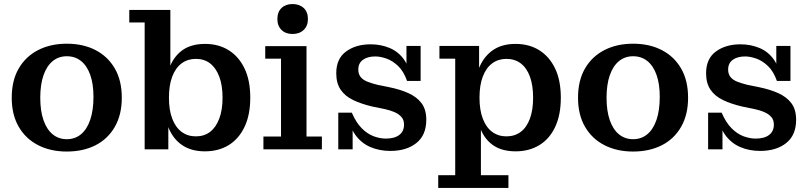

<svg xmlns="http://www.w3.org/2000/svg" viewBox="-20 -738 4001 949"><path d="M310 11Q230 11 168.5 -20.5Q107 -52 72.5 -111.5Q38 -171 38 -255Q38 -340 72.5 -399.5Q107 -459 168.5 -490.5Q230 -522 310 -522Q391 -522 452 -490.5Q513 -459 547.5 -399.5Q582 -340 582 -255Q582 -171 547.5 -111Q513 -51 452 -20Q391 11 310 11ZM310 -50Q351 -50 380.5 -74.5Q410 -99 426 -146Q442 -193 442 -260Q442 -323 426 -368Q410 -413 380.5 -436.5Q351 -460 310 -460Q270 -460 240.5 -436Q211 -412 195 -366Q179 -320 179 -255Q179 -190 195 -144Q211 -98 240.5 -74Q270 -50 310 -50Z M993 10Q923 10 877 -23Q831 -56 809.5 -116Q788 -176 788 -254L795 -256Q795 -336 815 -395.5Q835 -455 879 -488Q923 -521 994 -521Q1060 -521 1110 -490Q1160 -459 1188.5 -400Q1217 -341 1217 -255Q1217 -170 1188.5 -110.5Q1160 -51 1110 -20.5Q1060 10 993 10ZM948 -64Q989 -64 1018 -86Q1047 -108 1063.5 -151Q1080 -194 1080 -255Q1080 -317 1063.5 -360Q1047 -403 1018 -425Q989 -447 948 -447Q908 -447 878 -425Q848 -403 831.5 -360Q815 -317 815 -255Q815 -194 831.5 -151Q848 -108 878 -86Q908 -64 948 -64ZM695 0V-627H619V-689H822V-365L801 -258L812 -136V0Z M1282 0V-63H1369V-448H1291V-510H1495V-63H1571V0ZM1426 -570Q1392 -570 1371.5 -590Q1351 -610 1351 -644Q1351 -679 1371.5 -698.5Q1392 -718 1426 -718Q1460 -718 1481 -698.5Q1502 -679 1502 -644Q1502 -610 1481 -590Q1460 -570 1426 -570Z M1909 8Q1855 8 1810 -11.5Q1765 -31 1735.5 -72.5Q1706 -114 1700 -181H1719Q1740 -132 1768 -104Q1796 -76 1827 -64.5Q1858 -53 1887 -53Q1930 -53 1953.5 -71Q1977 -89 1977 -122Q1977 -145 1964.5 -159.5Q1952 -174 1930.5 -183.5Q1909 -193 1881 -199L1822 -211Q1766 -224 1725.5 -243.5Q1685 -263 1663.5 -295Q1642 -327 1642 -376Q1642 -448 1690.5 -483.5Q1739 -519 1812 -519Q1862 -519 1905.5 -501Q1949 -483 1977 -443.5Q2005 -404 2011 -338H1992Q1975 -386 1947.5 -412Q1920 -438 1890 -448.5Q1860 -459 1835 -459Q1797 -459 1774 -442.5Q1751 -426 1751 -394Q1751 -372 1762.5 -357.5Q1774 -343 1795.5 -334.5Q1817 -326 1845 -319L1904 -307Q1958 -296 1999 -277.5Q2040 -259 2063.5 -228Q2087 -197 2087 -146Q2087 -70 2038 -31Q1989 8 1909 8ZM1652 0V-181H1700L1723 -143V0ZM2011 -338 1989 -376V-511H2059V-338Z M2529 10Q2458 10 2414 -22.5Q2370 -55 2350 -114.5Q2330 -174 2330 -255L2323 -256Q2323 -335 2345 -394.5Q2367 -454 2412.5 -487.5Q2458 -521 2528 -521Q2595 -521 2645 -490Q2695 -459 2723.5 -400Q2752 -341 2752 -255Q2752 -170 2724 -110.5Q2696 -51 2645.5 -20.5Q2595 10 2529 10ZM2483 -64Q2524 -64 2553.5 -86Q2583 -108 2599 -151Q2615 -194 2615 -255Q2615 -317 2599 -360Q2583 -403 2553.5 -425Q2524 -447 2483 -447Q2443 -447 2413 -425Q2383 -403 2366.5 -360Q2350 -317 2350 -255Q2350 -194 2366.5 -151Q2383 -108 2413 -86Q2443 -64 2483 -64ZM2146 191V128H2230V-448H2152V-511H2348V-334L2338 -258L2357 -155V128H2493V191Z M3109 11Q3029 11 2967.5 -20.5Q2906 -52 2871.5 -111.5Q2837 -171 2837 -255Q2837 -340 2871.5 -399.5Q2906 -459 2967.5 -490.5Q3029 -522 3109 -522Q3190 -522 3251 -490.5Q3312 -459 3346.5 -399.5Q3381 -340 3381 -255Q3381 -171 3346.5 -111Q3312 -51 3251 -20Q3190 11 3109 11ZM3109 -50Q3150 -50 3179.5 -74.5Q3209 -99 3225 -146Q3241 -193 3241 -260Q3241 -323 3225 -368Q3209 -413 3179.5 -436.5Q3150 -460 3109 -460Q3069 -460 3039.5 -436Q3010 -412 2994 -366Q2978 -320 2978 -255Q2978 -190 2994 -144Q3010 -98 3039.5 -74Q3069 -50 3109 -50Z M3737 8Q3683 8 3638 -11.5Q3593 -31 3563.5 -72.5Q3534 -114 3528 -181H3547Q3568 -132 3596 -104Q3624 -76 3655 -64.5Q3686 -53 3715 -53Q3758 -53 3781.5 -71Q3805 -89 3805 -122Q3805 -145 3792.5 -159.5Q3780 -174 3758.5 -183.5Q3737 -193 3709 -199L3650 -211Q3594 -224 3553.5 -243.5Q3513 -263 3491.5 -295Q3470 -327 3470 -376Q3470 -448 3518.5 -483.5Q3567 -519 3640 -519Q3690 -519 3733.5 -501Q3777 -483 3805 -443.5Q3833 -404 3839 -338H3820Q3803 -386 3775.5 -412Q3748 -438 3718 -448.5Q3688 -459 3663 -459Q3625 -459 3602 -442.5Q3579 -426 3579 -394Q3579 -372 3590.5 -357.5Q3602 -343 3623.5 -334.5Q3645 -326 3673 -319L3732 -307Q3786 -296 3827 -277.5Q3868 -259 3891.5 -228Q3915 -197 3915 -146Q3915 -70 3866 -31Q3817 8 3737 8ZM3480 0V-181H3528L3551 -143V0ZM3839 -338 3817 -376V-511H3887V-338Z"/></svg>

Font: Montagu Slab 120pt Medium
Style: Regular
Weight: 500
Designer: Florian Karsten
Foundry: Florian Karsten
Version: Version 1.000